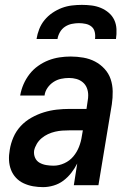

<svg xmlns="http://www.w3.org/2000/svg" viewBox="-20 -760 540 788"><path d="M157 8Q136 8 116 4.5Q96 1 77.5 -7.5Q59 -16 45.5 -30.5Q32 -45 25 -63.5Q18 -82 17 -102.5Q16 -123 20 -145Q24 -171 35 -196.5Q46 -222 65 -242.5Q84 -263 109 -277Q134 -291 160 -299Q186 -307 212.5 -310Q239 -313 265 -313H335L340 -347Q341 -352 341.5 -358Q342 -364 342 -369Q342 -385 336.5 -399Q331 -413 319.5 -422.5Q308 -432 293.5 -436Q279 -440 263 -440Q247 -440 230.5 -436.5Q214 -433 199.5 -423.5Q185 -414 175 -399.5Q165 -385 163 -369V-368H63V-369Q67 -392 76.5 -414Q86 -436 101 -455.5Q116 -475 136.5 -489.5Q157 -504 179 -512.5Q201 -521 224 -524.5Q247 -528 270 -528Q296 -528 322 -523.5Q348 -519 370 -507.5Q392 -496 409 -477.5Q426 -459 434 -435.5Q442 -412 442.5 -385.5Q443 -359 439 -332L384 0H283L297 -89Q287 -69 272.5 -50.5Q258 -32 240 -18.5Q222 -5 200 1.5Q178 8 157 8ZM200 -80Q222 -80 244 -90Q266 -100 281 -118Q296 -136 304.5 -158Q313 -180 316 -202L320 -225H265Q250 -225 235.5 -224Q221 -223 206 -219.5Q191 -216 177 -209.5Q163 -203 151 -193Q139 -183 131 -169.5Q123 -156 120 -142Q118 -126 124 -112.5Q130 -99 142.5 -92Q155 -85 170 -82.5Q185 -80 200 -80ZM130 -600Q133 -620 141 -640.5Q149 -661 163 -678Q177 -695 195.5 -707.5Q214 -720 234 -727.5Q254 -735 275 -737.5Q296 -740 316 -740Q336 -740 356 -737.5Q376 -735 394 -727.5Q412 -720 426.5 -707.5Q441 -695 449 -678Q457 -661 458 -640.5Q459 -620 456 -600H370Q372 -614 369 -628Q366 -642 356 -650.5Q346 -659 332 -662Q318 -665 304 -665Q290 -665 275 -662Q260 -659 247 -650.5Q234 -642 226 -628Q218 -614 216 -600Z"/></svg>

Font: Iosevka Semibold Oblique
Style: Regular
Weight: 600
Italic angle: -9°
Monospace: yes
Designer: Belleve Invis
Foundry: Belleve Invis
Version: Version 32.5.0; ttfautohint (v1.8.4)